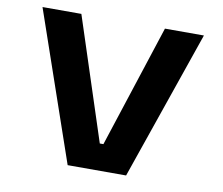

<svg xmlns="http://www.w3.org/2000/svg" viewBox="-77 -794 1030 888"><g transform="rotate(10 437.5 -350.0)"><path d="M294.5 0 53 -700H235.5L423.5 -124.5H440.5L628 -700H811L569 0Z"/></g></svg>

Font: Trispace SemiExpanded
Style: Bold
Weight: 700
Width: 6
Designer: Tyler Finck
Foundry: Etcetera Type Company
Version: Version 1.210; ttfautohint (v1.8.3)